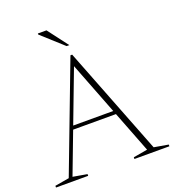

<svg xmlns="http://www.w3.org/2000/svg" viewBox="-157 -984 998 1102"><g transform="rotate(-20 342.0 -433.0)"><path d="M189.5 -278.5V-300.5H477V-278.5ZM601 -25.5 688 -10.5V0H474.5V-10.5L561 -25.5L324 -637H337.5L105.5 -25.5L192 -10.5V0H-4.5V-10.5L82.5 -25.5L333 -685H343.5ZM347 -742H330.5L200 -860V-866.5H252.5Z"/></g></svg>

Font: Newsreader 24pt ExtraLight
Style: Regular
Weight: 250
Designer: Hugues Gentile
Foundry: Production Type
Version: Version 1.003